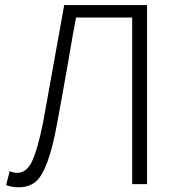

<svg xmlns="http://www.w3.org/2000/svg" viewBox="-20 -749 724 781"><path d="M56.6 12.7Q27.3 12.7 4.9 3.9L19.5 -52.7Q35.2 -45.9 50.8 -45.9Q86.9 -45.9 109.4 -90.8Q132.8 -139.6 155.3 -251Q168.9 -324.2 241.2 -728.5H578.1V0H517.6V-677.7H289.1Q276.4 -610.4 253.9 -477.5Q226.6 -322.3 211.9 -245.1Q177.7 -56.6 127 -11.7Q99.6 12.7 56.6 12.7Z"/></svg>

Font: Taipei Sans TC Beta Light
Style: Regular
Weight: 300
Designer: JT Foundry
Foundry: JT Foundry
Version: Version 1.000